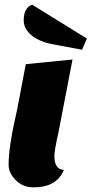

<svg xmlns="http://www.w3.org/2000/svg" viewBox="-20 -786 394 826"><path d="M255 -55Q224 20 125 20Q75 20 44 -15Q17 -44 17 -77Q17 -158 54 -316L91 -510L292 -530L231 -214Q214 -140 214 -114Q214 -57 255 -55ZM94 -658Q82 -676 82 -699Q82 -752 118 -766L354 -620L333 -572L210 -595Q126 -610 94 -658Z"/></svg>

Font: Sansita One
Style: Regular
Weight: 400
Designer: Pablo Cosgaya
Foundry: Omnibus-Type
Version: Version 1.001